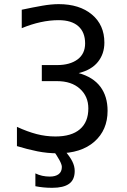

<svg xmlns="http://www.w3.org/2000/svg" viewBox="-20 -731 618 935"><path d="M293 0Q320.3 31.2 332 54.7Q343.8 78.1 343.8 101.6Q343.8 144.5 316.4 164.1Q289.1 183.6 234.4 183.6Q210.9 183.6 191.4 181.6Q171.9 179.7 152.3 175.8V113.3Q168 121.1 185.5 125Q203.1 128.9 222.7 128.9Q250 128.9 265.6 117.2Q281.2 105.5 281.2 82Q281.2 70.3 269.5 48.8Q257.8 27.3 238.3 0ZM363.3 -375Q433.6 -355.5 468.8 -308.6Q503.9 -261.7 503.9 -191.4Q503.9 -97.7 439.5 -41Q375 15.6 261.7 15.6Q210.9 15.6 162.1 5.9Q113.3 -3.9 62.5 -19.5V-113.3Q113.3 -89.8 158.2 -78.1Q203.1 -66.4 250 -66.4Q328.1 -66.4 369.1 -101.6Q410.2 -136.7 410.2 -203.1Q410.2 -261.7 369.1 -298.8Q328.1 -335.9 257.8 -335.9H183.6V-414.1H257.8Q320.3 -414.1 357.4 -441.4Q394.5 -468.8 394.5 -519.5Q394.5 -574.2 361.3 -603.5Q328.1 -632.8 265.6 -632.8Q222.7 -632.8 177.7 -623Q132.8 -613.3 85.9 -593.8V-683.6Q140.6 -695.3 185.5 -703.1Q230.5 -710.9 265.6 -710.9Q367.2 -710.9 427.7 -660.2Q488.3 -609.4 488.3 -523.4Q488.3 -468.8 457 -429.7Q425.8 -390.6 363.3 -375Z"/></svg>

Font: 和音 by 宁静之雨，公众号njzyshare
Style: Regular
Weight: 400
Designer: Steve Matteson
Foundry: Ascender Corporation
Version: Version 6.00;June 8, 2018;FontCreator 11.0.0.2388 32-bit